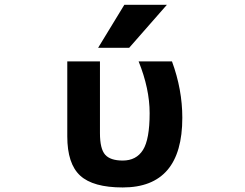

<svg xmlns="http://www.w3.org/2000/svg" viewBox="-20 -784 1040 815"><path d="M688.5 -763.7 528.3 -581.1H396.5L507.8 -763.7ZM753.9 -284.2Q753.9 11.7 501 11.7Q375 11.7 320.3 -38.6Q265.6 -88.9 265.6 -205.1V-523.4H404.3V-218.8Q404.3 -152.3 426.3 -127.4Q448.2 -102.5 501 -102.5Q558.6 -102.5 586.9 -147.5Q615.2 -192.4 615.2 -303.7Q615.2 -407.2 568.4 -523.4H710Q753.9 -404.3 753.9 -284.2Z"/></svg>

Font: Gen Shin Gothic Monospace Bold
Style: Bold
Weight: 700
Designer: [Source Han Sans]
Ryoko NISHIZUKA  (kana & ideographs); Paul D. Hunt (Latin, Greek & Cyrillic); Wenlong ZHANG  (bopomofo
Version: Version 1.002.20150607